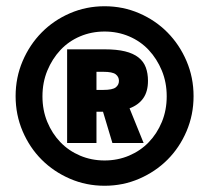

<svg xmlns="http://www.w3.org/2000/svg" viewBox="-20 -733 670 615"><path d="M315 -138Q256 -138 204 -160.5Q152 -183 113.5 -221.5Q75 -260 52.5 -312.6Q30 -365.3 30 -425Q30 -484.8 52.5 -537.4Q75 -590 113.5 -629Q152 -668 204 -690.5Q256 -713 315 -713Q374 -713 426 -690.5Q478 -668 516.5 -629Q555 -590 577.5 -537.4Q600 -484.8 600 -425Q600 -365.3 577.5 -312.6Q555 -260 516.5 -221.5Q478 -183 426 -160.5Q374 -138 315 -138ZM315 -219Q357 -219 393.5 -234.5Q430 -250 456.5 -277.5Q483 -305 498.5 -342.5Q514 -380 514 -424.5Q514 -469 498.4 -506.8Q482.7 -544.7 456.4 -572.8Q430 -601 393.5 -616.5Q357 -632 315 -632Q273 -632 236.5 -616.5Q200 -601 173.6 -572.8Q147.3 -544.7 131.6 -506.8Q116 -469 116 -424.5Q116 -380 131.5 -342.5Q147 -305 173.5 -277.5Q200 -250 236.5 -234.5Q273 -219 315 -219ZM195 -275V-575H315Q354 -575 380.5 -568.5Q407 -562 423.5 -549Q440 -536 447 -517Q454 -498 454 -474.2Q454 -440 439 -418.5Q424 -397 395 -386L440 -275H340L310 -375H289V-275ZM289 -445H311Q340.2 -445 350.6 -453Q361 -461 361 -474Q361 -487 350.6 -495Q340.2 -503 311 -503H289Z"/></svg>

Font: Golos Text VF
Style: Regular
Weight: 400
Designer: A.Korolkova, Vitaly Kuzmin
Foundry: ParaType Ltd
Version: Version 2.003